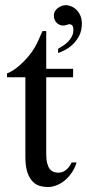

<svg xmlns="http://www.w3.org/2000/svg" viewBox="-20 -716 340 750"><path d="M279.3 -81.5Q271.5 -56.6 258.3 -38.6Q245.1 -20.5 230 -8.8Q214.8 2.9 198.5 8.8Q182.1 14.6 167.5 14.6Q151.4 14.6 135.7 10.3Q120.1 5.9 107.4 -7.1Q94.7 -20 86.9 -43.2Q79.1 -66.4 79.1 -104V-414.1H7.3V-429.2Q27.3 -436.5 49.6 -454.8Q71.8 -473.1 90.8 -495.6Q97.7 -503.9 103 -511.2Q108.4 -518.6 114.7 -529.1Q121.1 -539.6 128.4 -555.2Q135.7 -570.8 146 -594.7H160.6V-447.3H265.6V-414.1H160.6V-115.7Q160.6 -93.8 164.1 -79.6Q167.5 -65.4 173.6 -57.1Q179.7 -48.8 187.7 -45.4Q195.8 -42 205.1 -41.5Q223.1 -40.5 237.1 -51.5Q251 -62.5 259.8 -81.5ZM299.8 -624.5Q299.8 -596.2 289.1 -575.9Q278.3 -555.7 263.7 -542Q249 -528.3 233.2 -520.3Q217.3 -512.2 207 -508.8V-525.4Q216.3 -530.8 226.8 -537.6Q237.3 -544.4 246.1 -553.5Q254.9 -562.5 260.7 -573.7Q266.6 -585 266.6 -599.6Q266.6 -613.3 261.2 -617.4Q255.9 -621.6 252.9 -621.6Q248.5 -621.6 240.7 -618.9Q232.9 -616.2 226.1 -616.2Q219.7 -616.2 213.4 -618.9Q207 -621.6 201.9 -626.5Q196.8 -631.3 193.6 -638.4Q190.4 -645.5 190.4 -654.8Q190.4 -665 195.1 -672.6Q199.7 -680.2 206.8 -685.3Q213.9 -690.4 221.9 -693.1Q230 -695.8 237.3 -695.8Q248 -695.8 259.3 -690.9Q270.5 -686 279.5 -676.8Q288.6 -667.5 294.2 -654.3Q299.8 -641.1 299.8 -624.5Z"/></svg>

Font: Doulos SIL
Style: Regular
Weight: 400
Designer: Walt Agee, Victor Gaultney, Peter Martin, Debbi Hosken
Foundry: SIL International
Version: Version 4.110; 2011; Maintenance release